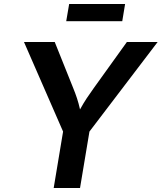

<svg xmlns="http://www.w3.org/2000/svg" viewBox="-20 -937 806 957"><path d="M247.6 0 294.4 -281.2 99.6 -727.5H252.9L344.7 -498.5Q355.5 -472.2 363.8 -447Q372.1 -421.9 378.9 -391.6Q395.5 -421.9 412.1 -447Q428.7 -472.2 447.8 -498.5L612.3 -727.5H765.6L425.8 -281.2L378.9 0ZM603.5 -917 589.4 -831.5H310.1L324.7 -917Z"/></svg>

Font: Inter Semi Bold
Style: Italic
Weight: 600
Italic angle: -9.39999°
Designer: Rasmus Andersson
Foundry: rsms
Version: Version 4.000;git-3c8e0fc